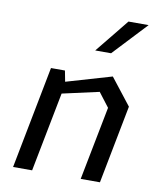

<svg xmlns="http://www.w3.org/2000/svg" viewBox="-88 -877 797 948"><g transform="rotate(10 310.0 -403.0)"><path d="M381.5 0H478L554 -392.5L450 -525.5L222.5 -459L212 -513.5H142L42.5 0H138L215.5 -398.5L399.5 -439.5L453.5 -369ZM342 -637 479 -806H580L421.5 -637Z"/></g></svg>

Font: Monaspace Krypton
Style: Italic
Weight: 400
Italic angle: -11°
Designer: Riley Cran & the Lettermatic Team
Foundry: Lettermatic
Version: Version 1.101 (Monaspace Krypton)